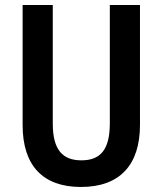

<svg xmlns="http://www.w3.org/2000/svg" viewBox="-20 -734 647 764"><path d="M537 -237V-714H417V-243C417 -140 381 -96 304 -96C229 -96 190 -138 190 -242V-714H70V-236C70 -75 151 10 302 10C458 10 537 -79 537 -237Z"/></svg>

Font: Noto Sans Thai Cond SemBd
Style: Regular
Weight: 600
Width: 3
Designer: Monotype Design Team
Foundry: Monotype Imaging Inc.
Version: Version 2.002